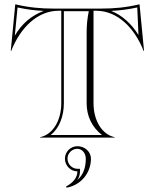

<svg xmlns="http://www.w3.org/2000/svg" viewBox="-20 -640 720 893"><path d="M340 157C340 187 318 211 288 227L289 233C355.6 221.6 403 165.4 403 98C403 66 374.8 40 340 40C308 40 282 66 282 98C282 130 308 157 340 157ZM340 145C314.9 145 294 123.6 294 98C294 72.6 314.6 52 340 52C361.5 52 379 72.6 379 98C379 137.5 368.3 172.4 339.9 197.3C347.7 185 352 171.8 352 157V145ZM265 -160C265 -82.9 228.7 -15.5 167 -2V0H513V-2C451.3 -15.5 415 -82.9 415 -160V-590H427C526.8 -590 605.8 -510.1 648 -403H650L629 -620C566.3 -605.2 511.5 -600 447 -600H233C168.5 -600 113.7 -605.2 51 -620L30 -403H32C74.2 -510.1 153.2 -590 253 -590H265ZM183.3 -589.2C124.2 -566.8 81.1 -529 48.9 -474.2L61.6 -605.3C105.1 -595.8 142 -591.3 183.3 -589.2ZM496.7 -589.2C537.7 -591.3 576.9 -596.3 618.4 -605.3L624.1 -477.2C591.3 -529.3 548.3 -569.3 496.7 -589.2ZM277 -160V-588H393C386.2 -554 383 -524.7 383 -490V-160C383 -100.1 407.4 -48.8 454.4 -12H215.6C256.2 -43.8 277 -99.7 277 -160Z"/></svg>

Font: Sortefax
Style: Medium
Weight: 500
Designer: gluk
Foundry: gluk
Version: Version 0.261